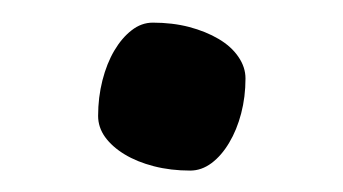

<svg xmlns="http://www.w3.org/2000/svg" viewBox="-20 -143 309 173"><path d="M68.4 -38.6Q68.4 -55.2 72.3 -70.6Q76.2 -85.9 83 -97.4Q89.8 -108.9 98.6 -115.7Q107.4 -122.6 117.7 -122.6Q135.3 -122.6 150.4 -118.7Q165.5 -114.7 177 -107.9Q188.5 -101.1 194.8 -91.8Q201.2 -82.5 201.2 -72.3Q201.2 -55.7 197.3 -40.8Q193.4 -25.9 186.5 -14.4Q179.7 -2.9 170.7 3.9Q161.6 10.7 151.4 10.7Q133.8 10.7 118.7 6.8Q103.5 2.9 92.3 -3.9Q81.1 -10.7 74.7 -19.5Q68.4 -28.3 68.4 -38.6Z"/></svg>

Font: Noticia Text
Style: Regular
Weight: 400
Designer: JM Sole
Foundry: JM Sole
Version: Version 1.003